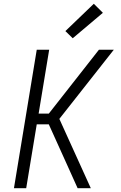

<svg xmlns="http://www.w3.org/2000/svg" viewBox="-20 -999 640 1019"><path d="M54 0 175 -735H241L185 -396H239L505 -735H584L295 -368L462 0H392L338 -120L239 -339H175L119 0ZM366 -796 327 -834 478 -979 526 -931Z"/></svg>

Font: Iosevka Curly LtExObl
Style: Regular
Weight: 300
Width: 7
Italic angle: -9°
Monospace: yes
Designer: Belleve Invis
Foundry: Belleve Invis
Version: Version 11.1.0; ttfautohint (v1.8.3)